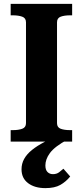

<svg xmlns="http://www.w3.org/2000/svg" viewBox="-20 -730 428 990"><path d="M114 -95V-615Q114 -637 94.5 -644Q75 -651 46 -651H35V-710H352V-651H342Q312 -651 293 -644Q274 -637 274 -615V-95Q274 -73 293 -66Q312 -59 342 -59H352V0H35V-59H46Q75 -59 94.5 -66Q114 -73 114 -95ZM296 -37 330 -11Q296 7 273 24.5Q250 42 237.5 59Q225 76 219.5 92Q214 108 214 123Q214 146 225 157Q236 168 253 168Q272 168 285 158Q298 148 307 140L342 180Q320 207 291 223.5Q262 240 214 240Q159 240 125 214.5Q91 189 91 143Q91 114 104.5 89.5Q118 65 144.5 43.5Q171 22 209.5 2Q248 -18 296 -37Z"/></svg>

Font: Roboto Serif 28pt SemiBold
Style: Regular
Weight: 600
Designer: Greg Gazdowicz
Foundry: Commercial Type
Version: Version 1.008